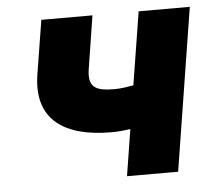

<svg xmlns="http://www.w3.org/2000/svg" viewBox="-44 -575 681 621"><g transform="rotate(-5 297.0 -264.0)"><path d="M84 -354C60 -205 157 -146 306 -146C327 -146 348 -148 368 -151L344 0H510L594 -528H428L390 -291C372 -288 351 -284 328 -284C264 -284 242 -299 251 -357L278 -528H112Z"/></g></svg>

Font: Asimov Pro
Style: UltObl
Weight: 900
Designer: Google
Version: Version 2.000980; 2014